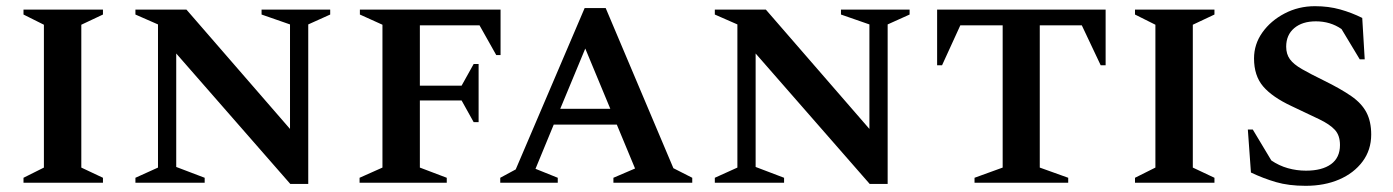

<svg xmlns="http://www.w3.org/2000/svg" viewBox="-20 -591 4506 621"><path d="M56 0V-16L122 -49V-511L56 -544V-560H313V-544L243 -511V-49L313 -16V0Z M418 0V-16L491 -49V-512L418 -544V-560H583L918 -174V-512L826 -544V-560H1048V-544L977 -512V4H919L550 -418V-51L642 -16V0Z M1143 0V-16L1217 -49V-511L1144 -544V-560H1599V-413H1585L1531 -509H1338V-314H1473L1512 -384H1528V-196H1512L1473 -266H1338V-49L1425 -16V0Z M1598 0V-16L1648 -43L1871 -565H1939L2158 -47L2219 -16V0H1964V-16L2034 -46L1975 -188H1771L1712 -45L1784 -16V0ZM1792 -239H1954L1873 -434Z M2292 0V-16L2365 -49V-512L2292 -544V-560H2457L2792 -174V-512L2700 -544V-560H2922V-544L2851 -512V4H2793L2424 -418V-51L2516 -16V0Z M3132 0V-16L3223 -49V-509H3086L3027 -380H3011V-560H3556V-380H3540L3479 -509H3343V-49L3435 -16V0Z M3651 0V-16L3717 -49V-511L3651 -544V-560H3908V-544L3838 -511V-49L3908 -16V0Z M4203 10Q4148 10 4107 -2Q4066 -14 4026 -33L4016 -172H4032L4092 -72Q4117 -55 4145.5 -47Q4174 -39 4204 -39Q4256 -39 4285 -60Q4314 -81 4314 -122Q4314 -153 4297.5 -171Q4281 -189 4246.5 -205.5Q4212 -222 4157 -248Q4095 -277 4065.5 -311.5Q4036 -346 4036 -402Q4036 -448 4063 -486Q4090 -524 4135 -547.5Q4180 -571 4233 -571Q4277 -571 4314.5 -560.5Q4352 -550 4386 -533L4394 -399H4378L4319 -497Q4283 -522 4236 -522Q4192 -522 4166 -500Q4140 -478 4140 -440Q4140 -416 4152 -399.5Q4164 -383 4191 -367.5Q4218 -352 4261 -331Q4316 -304 4350 -280.5Q4384 -257 4399.5 -227.5Q4415 -198 4415 -156Q4415 -106 4387 -68.5Q4359 -31 4311.5 -10.5Q4264 10 4203 10Z"/></svg>

Font: Spectral SC SemiBold
Style: Regular
Weight: 600
Designer: Jean-Baptiste Levee
Foundry: Production Type
Version: Version 2.001